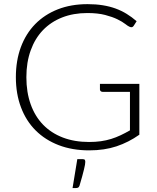

<svg xmlns="http://www.w3.org/2000/svg" viewBox="-20 -736 775 950"><path d="M669.5 -69.5Q616.5 -32 556.5 -12Q496.5 8 421.5 8Q337.5 8 270.5 -17.8Q203.5 -43.5 156.2 -90.8Q109 -138 83.8 -205Q58.5 -272 58.5 -354Q58.5 -436 83.2 -502.8Q108 -569.5 154.2 -616.8Q200.5 -664 266 -689.8Q331.5 -715.5 413.5 -715.5Q454 -715.5 488.2 -710Q522.5 -704.5 552 -693.8Q581.5 -683 607 -667.2Q632.5 -651.5 656 -631L642 -609Q635 -597 621 -603.5Q613.5 -606.5 599.5 -617.5Q585.5 -628.5 561 -640.5Q536.5 -652.5 500.2 -662Q464 -671.5 412 -671.5Q343 -671.5 287.2 -649.5Q231.5 -627.5 192.2 -586.5Q153 -545.5 131.8 -486.5Q110.5 -427.5 110.5 -354Q110.5 -279.5 131.8 -220Q153 -160.5 193.2 -119Q233.5 -77.5 291 -55.5Q348.5 -33.5 420.5 -33.5Q452 -33.5 478.8 -37.2Q505.5 -41 529.8 -48.5Q554 -56 576.8 -66.8Q599.5 -77.5 623 -91V-281.5H487.5Q482 -281.5 478.2 -285Q474.5 -288.5 474.5 -293V-321H669.5ZM390 51.5Q397.5 51.5 399.8 55.2Q402 59 402 65Q402 70.5 400.5 79.5Q399 88.5 395.5 102.5Q392 116.5 386.8 136.2Q381.5 156 373.5 182.5Q371 189.5 366.8 192Q362.5 194.5 355 194.5H339L362.5 51.5Z"/></svg>

Font: Lato Light
Style: Regular
Weight: 300
Designer: Lukasz Dziedzic
Foundry: tyPoland Lukasz Dziedzic
Version: Version 2.007; 2014-02-27